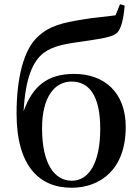

<svg xmlns="http://www.w3.org/2000/svg" viewBox="-20 -868 655 904"><path d="M318 -17C237 -17 178 -96 178 -264C178 -414 239 -484 317 -484C398 -484 452 -420 452 -262C452 -102 399 -17 318 -17ZM317 16C451 16 572 -69 572 -270C572 -432 472 -520 329 -520C205 -520 134 -464 91 -344C100 -501 134 -580 187 -620C232 -652 285 -662 383 -675C454 -686 510 -692 533 -715C552 -737 562 -782 567 -842L545 -848L524 -796C478 -789 418 -785 368 -776C276 -761 213 -747 159 -696C92 -636 58 -502 58 -334C58 -86 165 16 317 16Z"/></svg>

Font: Noto Serif HK SemiBold
Style: Regular
Weight: 600
Designer: Ryoko NISHIZUKA 西塚涼子 (kana & ideographs); Frank Grießhammer (Latin, Greek & Cyrillic); Wenlong ZHANG 张文龙 (bopomofo); San
Foundry: Adobe
Version: Version 2.001;hotconv 1.1.0;makeotfexe 2.6.0